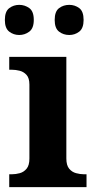

<svg xmlns="http://www.w3.org/2000/svg" viewBox="-21 -770 393 790"><path d="M17 0V-53H29Q44 -53 60.5 -57.5Q77 -62 88.5 -75.9Q100 -89.8 100 -117.7V-422Q100 -448.9 88 -462Q76 -475 59.5 -479Q43 -483 29 -483H17V-536H252V-118Q252 -90 263.5 -76Q275 -62 292 -57.5Q309 -53 323 -53H335V0ZM264 -626Q240 -626 222 -639.8Q204 -653.6 204 -687.7Q204 -723 222 -736.5Q240 -750 264 -750Q287 -750 305 -736.7Q323 -723.4 323 -688Q323 -653.7 305 -639.8Q287 -626 264 -626ZM58 -626Q35 -626 17 -639.8Q-1 -653.6 -1 -687.7Q-1 -723 17 -736.5Q35 -750 58 -750Q81 -750 99.5 -736.7Q118 -723.4 118 -688Q118 -653.7 99.5 -639.8Q81 -626 58 -626Z"/></svg>

Font: Noto Serif Kannada
Style: Regular
Weight: 400
Designer: Universal Thirst, Indian Type Foundry and the Monotype Design Team
Foundry: Monotype Imaging Inc.
Version: Version 2.003